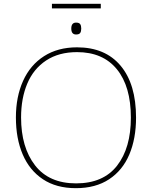

<svg xmlns="http://www.w3.org/2000/svg" viewBox="-20 -972 794 1002"><path d="M376 10Q274 10 204 -36.5Q134 -83 98.5 -166Q63 -249 63 -359Q63 -467 100.5 -550Q138 -633 210 -679Q282 -725 382 -725Q529 -725 609.5 -629Q690 -533 690 -358Q690 -249 655 -166Q620 -83 549.5 -36.5Q479 10 376 10ZM377 -15Q519 -15 591 -107.5Q663 -200 663 -358Q663 -521 590 -610.5Q517 -700 382 -700Q287 -700 221 -656.5Q155 -613 122.5 -536Q90 -459 90 -359Q90 -203 163 -109Q236 -15 377 -15ZM251 -952H506V-928H251ZM404 -823Q404 -808 398.5 -800Q393 -792 377 -792Q352 -792 352 -823Q352 -854 377 -854Q393 -854 398.5 -846Q404 -838 404 -823Z"/></svg>

Font: Noto Sans UI Thin
Style: Regular
Weight: 250
Designer: Monotype Design Team
Foundry: Monotype Imaging Inc.
Version: Version 1.001